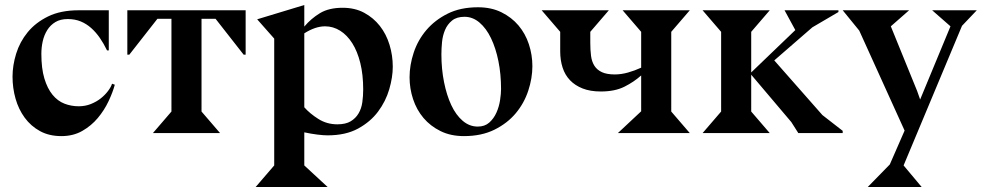

<svg xmlns="http://www.w3.org/2000/svg" viewBox="-20 -531 3917 766"><path d="M407 -330Q394 -357 378.5 -379.5Q363 -402 344 -419Q325 -436 302 -445.5Q279 -455 250 -455Q221 -455 201 -443Q181 -431 168.5 -411Q156 -391 150.5 -366.5Q145 -342 145 -316Q145 -258 157 -218Q169 -178 189.5 -153Q210 -128 237 -117.5Q264 -107 294 -107Q320 -107 342.5 -116Q365 -125 382 -138.5Q399 -152 411 -168Q423 -184 427 -197L438 -193Q430 -163 413 -127Q396 -91 370 -60Q344 -29 308 -8.5Q272 12 225 12Q176 12 139.5 -8Q103 -28 78.5 -61.5Q54 -95 42 -137.5Q30 -180 30 -225Q30 -270 44.5 -317Q59 -364 90.5 -402.5Q122 -441 172 -465.5Q222 -490 294 -490H414V-330Z M664 -86V-456H608L496 -313H488V-490H960V-313H952L840 -456H784V-86L858 0H590Z M1194 -425Q1221 -457 1256.5 -478.5Q1292 -500 1347 -500Q1396 -500 1433 -480Q1470 -460 1495.5 -427.5Q1521 -395 1534 -352.5Q1547 -310 1547 -265Q1547 -223 1533 -175Q1519 -127 1488.5 -86Q1458 -45 1408.5 -18Q1359 9 1287 9Q1271 9 1246.5 6Q1222 3 1194 -3V129L1287 215H1000L1074 129V-377L1006 -454L1194 -511ZM1194 -103Q1216 -78 1250 -56.5Q1284 -35 1326 -35Q1359 -35 1379 -47Q1399 -59 1410.5 -78.5Q1422 -98 1425.5 -123Q1429 -148 1429 -174Q1429 -233 1417.5 -279.5Q1406 -326 1385.5 -358.5Q1365 -391 1337 -408.5Q1309 -426 1277 -426Q1238 -426 1194 -398Z M2104 -267Q2104 -219 2087.5 -169Q2071 -119 2037.5 -79Q2004 -39 1952.5 -13.5Q1901 12 1831 12Q1778 12 1737.5 -8Q1697 -28 1669.5 -60.5Q1642 -93 1628 -135.5Q1614 -178 1614 -223Q1614 -271 1630.5 -321Q1647 -371 1681 -411Q1715 -451 1766 -476.5Q1817 -502 1887 -502Q1940 -502 1980.5 -482Q2021 -462 2048.5 -429.5Q2076 -397 2090 -354.5Q2104 -312 2104 -267ZM1833 -464Q1802 -464 1783.5 -449Q1765 -434 1755.5 -411.5Q1746 -389 1743.5 -363Q1741 -337 1741 -314Q1741 -256 1751.5 -203.5Q1762 -151 1780.5 -111.5Q1799 -72 1826 -49Q1853 -26 1886 -26Q1914 -26 1932 -42Q1950 -58 1960.5 -81.5Q1971 -105 1975 -131Q1979 -157 1979 -176Q1979 -235 1968.5 -287Q1958 -339 1939 -378.5Q1920 -418 1893 -441Q1866 -464 1833 -464Z M2538 -87V-230Q2509 -204 2471 -185Q2433 -166 2377 -166Q2335 -166 2304.5 -178Q2274 -190 2254 -211Q2234 -232 2224.5 -261.5Q2215 -291 2215 -326V-404L2141 -490H2409L2335 -404V-360Q2335 -331 2338 -308Q2341 -285 2351.5 -268.5Q2362 -252 2381.5 -243Q2401 -234 2433 -234Q2458 -234 2485 -241.5Q2512 -249 2538 -261V-404L2464 -490H2732L2658 -404V-86L2732 0H2445Z M2857 -86V-404L2783 -490H3051L2977 -404V-242L3153 -411L3110 -490H3325V-483L3221 -422L3069 -290L3261 -72L3342 -9V0H3165L3137 -44L2977 -233V-86L3051 0H2783Z M3607 -490 3534 -426 3639 -168 3651 -134 3772 -426 3699 -490H3877L3818 -428L3585 129L3657 215H3442L3530 125L3589 -10L3408 -409L3342 -490Z"/></svg>

Font: Bluu Next Cyrillic
Style: Bold
Weight: 700
Designer: Igor Stepanchenko
Foundry: Igor Stepanchenko
Version: Version 1.000